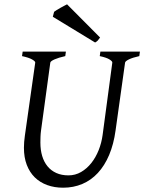

<svg xmlns="http://www.w3.org/2000/svg" viewBox="-20 -854 668 889"><path d="M625 -594.2Q594.2 -587.4 577.1 -579.1Q560.1 -570.8 559.1 -564L515.1 -250Q506.3 -186 485.4 -136.5Q464.4 -86.9 433.1 -53.2Q401.9 -19.5 361.1 -2.2Q320.3 15.1 272 15.1Q231.9 15.1 198.5 2.9Q165 -9.3 141.1 -32.7Q117.2 -56.2 104 -90.6Q90.8 -125 90.8 -169.9Q90.8 -195.8 95.2 -226.1L143.1 -564Q144 -569.8 128.9 -578.6Q113.8 -587.4 82 -594.2L85 -615.2H285.2L282.2 -594.2Q251.5 -587.4 232.7 -579.1Q213.9 -570.8 212.9 -564L169.9 -249Q168 -234.9 167.5 -220.7Q167 -206.5 167 -193.8Q167 -159.7 175.3 -131.8Q183.6 -104 200 -84Q216.3 -64 240.7 -53Q265.1 -42 296.9 -42Q328.6 -42 355.5 -57.6Q382.3 -73.2 402.8 -99.1Q423.3 -125 436.8 -158.7Q450.2 -192.4 455.1 -229L500 -564Q501 -569.8 487.3 -578.6Q473.6 -587.4 441.9 -594.2L444.8 -615.2H627.9ZM443.4 -680.2Q436.5 -670.4 432.4 -666Q428.2 -661.6 420.4 -657.2L224.6 -776.4L230.5 -799.3Q234.9 -802.7 242.7 -807.6Q250.5 -812.5 259.3 -817.4Q268.1 -822.3 276.4 -826.7Q284.7 -831.1 290.5 -834Z"/></svg>

Font: Gentium Plus Phon
Style: Italic
Weight: 400
Italic angle: -8°
Designer: J. Victor Gaultney, Annie Olsen, Iska Routamaa, Becca Hirsbrunner
Foundry: SIL International
Version: Version 5.000